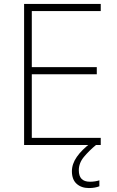

<svg xmlns="http://www.w3.org/2000/svg" viewBox="-20 -734 591 972"><path d="M490 0H102V-714H490V-678H141V-394H470V-358H141V-36H490ZM379 128Q379 186 435 186Q449 186 461.5 184Q474 182 483 179V209Q473 213 460 215.5Q447 218 430 218Q392 218 368 196.5Q344 175 344 133Q344 96 369 60Q394 24 442 -12L466 0Q432 28 405.5 59.5Q379 91 379 128Z"/></svg>

Font: Noto Sans Khmer UI ExtraLight
Style: Regular
Weight: 200
Designer: Danh Hong and the Monotype Design Team
Foundry: Monotype Imaging Inc.
Version: Version 2.002; ttfautohint (v1.8.4.7-5d5b)